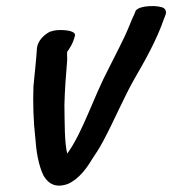

<svg xmlns="http://www.w3.org/2000/svg" viewBox="-20 -591 556 620"><path d="M99 -431C97 -397 92 -356 88 -312C86 -258 88 -197 94 -146C97 -102 104 -59 120 -25C129 -10 149 21 199 3C236 -13 262 -51 278 -78C289 -94 302 -114 313 -135C349 -202 379 -275 415 -338C447 -393 486 -462 509 -529L513 -539C515 -544 520 -555 510 -564C496 -575 430 -575 418 -556L413 -543C409 -536 403 -521 396 -504C380 -464 353 -415 331 -370C280 -273 247 -163 197 -95C188 -132 189 -194 188 -251C189 -299 193 -350 197 -398C197 -410 196 -416 197 -424C203 -432 216 -450 222 -476C225 -489 200 -494 176 -494C168 -494 157 -494 143 -489H142C124 -480 100 -460 99 -431Z"/></svg>

Font: Stray Cat
Style: ExBlkCnObl
Weight: 1000
Version: Version 1.0